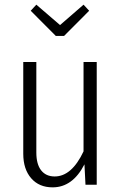

<svg xmlns="http://www.w3.org/2000/svg" viewBox="-20 -787 516 818"><path d="M335.9 -767.1 359.9 -741.2 252.9 -633.8H217.8L110.8 -741.2L134.8 -767.1L235.8 -680.2ZM392.1 -522.9V0H344.2L339.8 -86.9Q289.6 11.2 204.1 11.2Q146.5 11.2 112.8 -27.6Q79.1 -66.4 79.1 -131.8V-522.9H134.8V-137.2Q134.8 -87.4 155.3 -61.3Q175.8 -35.2 212.9 -35.2Q285.6 -35.2 335.9 -142.1V-522.9Z"/></svg>

Font: Fira Sans Compressed Light
Style: Regular
Weight: 300
Width: 1
Designer: Carrois Corporate & Edenspiekermann AG
Foundry: Carrois Corporate GbR & Edenspiekermann AG
Version: Version 4.203;PS 004.203;hotconv 1.0.88;makeotf.lib2.5.64775